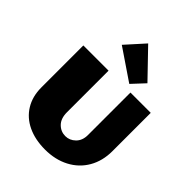

<svg xmlns="http://www.w3.org/2000/svg" viewBox="-267 -1116 1271 1271"><g transform="rotate(45 368.5 -481.0)"><path d="M73 -265V-658H309V-269Q309 -211 339.5 -180Q370 -149 413 -149Q453 -149 483.5 -179Q514 -209 514 -260V-658H704V-300Q704 -208 663.5 -138Q623 -68 549.5 -29.5Q476 9 381 9Q288 9 218.5 -24Q149 -57 111 -119Q73 -181 73 -265ZM250 -841 367 -971 550 -781 468 -693Z"/></g></svg>

Font: Ysabeau Black
Style: Regular
Weight: 900
Designer: Christian Thalmann (Catharsis Fonts)
Version: Version 0.003